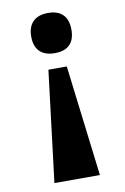

<svg xmlns="http://www.w3.org/2000/svg" viewBox="-83 -593 536 823"><g transform="rotate(-10 185.0 -181.5)"><path d="M185 -543C138 -543 97 -521 97 -455C97 -389 138 -368 185 -368C233 -368 272 -389 272 -455C272 -521 233 -543 185 -543ZM225 -303H145L86 180H284Z"/></g></svg>

Font: Noto Serif Myanmar ExtraBold
Style: Regular
Weight: 800
Designer: Ben Mitchell and the Monotype Design Team
Foundry: Monotype Imaging Inc.
Version: Version 2.106